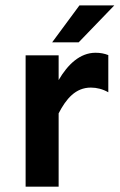

<svg xmlns="http://www.w3.org/2000/svg" viewBox="-20 -701 449 721"><path d="M278.3 -680.7 175.8 -542H275.4L409.2 -680.7ZM386.7 -494.1C372.1 -500 356.4 -502.9 338.9 -502.9C280.3 -502.9 234.4 -459 200.2 -400.4V-493.2H76.2V0H200.2V-275.4C228.5 -330.1 263.7 -372.1 321.3 -372.1C343.8 -372.1 366.2 -366.2 386.7 -354.5Z"/></svg>

Font: Sen-gleads
Style: Bold
Weight: 700
Designer: Kosal Sen, Philatype
Foundry: Philatype
Version: Version 1.004; ttfautohint (v1.8.3)